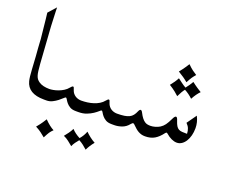

<svg xmlns="http://www.w3.org/2000/svg" viewBox="-140 -941 1661 1379"><g transform="rotate(20 691.0 -251.0)"><path d="M24.4 -646 77.6 -705.6Q77.6 -690.9 78.6 -669.7Q79.6 -648.4 80.6 -620.6L83 -564.9Q84.5 -534.2 86.2 -516.1Q87.9 -498 87.9 -492.7L102.1 -283.7Q104.5 -252 107.2 -230.7Q109.9 -209.5 114.5 -195.6Q119.1 -181.6 126.2 -172.6Q133.3 -163.6 144 -156.2Q159.2 -145.5 180.2 -140.6Q201.2 -135.7 224.6 -135.7H229.5Q233.4 -135.7 236.1 -132.1Q238.8 -128.4 240.5 -122.6Q242.2 -116.7 243.2 -109.1Q244.1 -101.6 244.1 -93.8Q244.1 -77.6 240.5 -64.5Q236.8 -51.3 229.5 -51.3H214.8Q92.3 -51.3 70.3 -139.2Q63.5 -165.5 60.1 -226.1L54.2 -322.3L49.3 -385.3Q46.9 -415 46.4 -431.4Q45.9 -447.8 45.4 -450.2L33.2 -567.4Q32.2 -579.6 30 -598.9Q27.8 -618.2 24.4 -646Z M282.7 75.2Q322.8 116.2 355.5 132.3Q348.1 139.6 342.3 146Q336.4 152.3 331.1 160.4Q325.7 168.5 320.1 179Q314.5 189.5 306.6 204.6Q290.5 190.9 273.2 178Q255.9 165 235.4 154.3L228.5 150.9Q252 122.6 263.9 104.5Q275.9 86.4 282.7 75.2ZM219.7 -51.3Q212.4 -51.3 208.7 -64.5Q205.1 -77.6 205.1 -93.5Q205.1 -109.4 208.7 -122.6Q212.4 -135.7 219.7 -135.7H224.6Q236.8 -135.7 254.6 -138.9Q272.5 -142.1 291.7 -149.2Q311 -156.2 329.6 -167.7Q348.1 -179.2 361.3 -195.8Q373.5 -210.9 379.9 -210.9Q384.3 -210.9 386.7 -206.3Q389.2 -201.7 393.1 -188.5Q397.5 -174.8 405.5 -164.8Q413.6 -154.8 424.1 -148.2Q434.6 -141.6 446.3 -138.7Q458 -135.7 468.8 -135.7H473.6Q481 -135.7 484.6 -122.6Q488.3 -109.4 488.3 -93.5Q488.3 -77.6 484.6 -64.5Q481 -51.3 473.6 -51.3H459Q429.7 -51.3 412.4 -61.8Q395 -72.3 384.8 -85.2Q374.5 -98.1 368.9 -108.6Q363.3 -119.1 357.9 -119.1Q354.5 -119.1 343.5 -108.6Q332.5 -98.1 316.2 -85.2Q299.8 -72.3 278.8 -61.8Q257.8 -51.3 234.4 -51.3Z M587.9 58.6Q605 75.7 623.3 89.8Q641.6 104 663.6 116.2Q649.4 133.3 638.9 149.7Q628.4 166 619.6 184.6Q604 170.4 587.6 157.7Q571.3 145 553.7 136.2Q542 150.4 531.2 165Q520.5 179.7 513.7 196.3Q496.6 182.1 478.8 168Q460.9 153.8 439 144.5Q452.6 127.9 465.1 110.6Q477.5 93.3 486.8 74.2Q499 87.9 515.4 99.9Q531.7 111.8 550.3 121.6Q562.5 107.4 572 91.6Q581.5 75.7 587.9 58.6ZM463.9 -51.3Q456.5 -51.3 452.9 -64.5Q449.2 -77.6 449.2 -93.5Q449.2 -109.4 452.9 -122.6Q456.5 -135.7 463.9 -135.7H468.8Q491.7 -135.7 515.6 -138.9Q539.6 -142.1 561.5 -149.2Q583.5 -156.2 602.5 -167.7Q621.6 -179.2 634.8 -195.8Q647 -210.9 653.3 -210.9Q657.7 -210.9 660.2 -206.3Q662.6 -201.7 666.5 -188.5Q670.9 -174.8 679 -164.8Q687 -154.8 697.5 -148.2Q708 -141.6 719.7 -138.7Q731.4 -135.7 742.2 -135.7H747.1Q754.4 -135.7 758.1 -122.6Q761.7 -109.4 761.7 -93.5Q761.7 -77.6 758.1 -64.5Q754.4 -51.3 747.1 -51.3H732.4Q703.1 -51.3 685.8 -61.8Q668.5 -72.3 658.2 -85.2Q647.9 -98.1 642.3 -108.6Q636.7 -119.1 631.3 -119.1Q627.9 -119.1 616.5 -108.6Q605 -98.1 585.9 -85.2Q566.9 -72.3 540 -61.8Q513.2 -51.3 478.5 -51.3Z M1074.2 -526.4Q1091.3 -513.7 1106.4 -502.2Q1121.6 -490.7 1141.1 -479.5Q1152.3 -493.7 1162.1 -507.6Q1171.9 -521.5 1180.7 -537.1Q1191.9 -528.3 1201.7 -521.2Q1211.4 -514.2 1220.2 -508.3Q1229 -502.4 1237.5 -497.1Q1246.1 -491.7 1254.9 -486.3Q1229.5 -460.9 1206.5 -418Q1176.8 -446.3 1143.1 -463.9Q1126.5 -443.8 1106.4 -401.4Q1096.7 -411.1 1077.1 -426.8Q1057.6 -442.4 1029.3 -460Q1057.6 -494.1 1074.2 -526.4ZM1110.8 -647.5Q1132.3 -626 1149.7 -613Q1167 -600.1 1182.6 -590.8Q1174.8 -581.5 1169.4 -575Q1164.1 -568.4 1158.9 -560.8Q1153.8 -553.2 1148.2 -543.5Q1142.6 -533.7 1134.3 -518.1Q1117.7 -532.2 1099.4 -544.9Q1081.1 -557.6 1057.1 -571.8Q1080.1 -600.6 1092 -618.7Q1104 -636.7 1110.8 -647.5ZM1286.6 -317.9Q1297.9 -296.4 1303.2 -274.4Q1308.6 -252.4 1308.6 -229.5Q1308.6 -199.7 1301.8 -173.6Q1294.9 -147.5 1282.7 -128.2Q1270.5 -108.9 1253.7 -97.7Q1236.8 -86.4 1216.8 -86.4Q1197.3 -86.4 1175.8 -96.2Q1154.3 -106 1135.3 -123Q1127.9 -129.4 1125 -129.4Q1121.6 -129.4 1115.2 -122.1Q1088.4 -85.9 1058.8 -68.6Q1029.3 -51.3 987.3 -51.3Q971.2 -51.3 958.5 -54.9Q945.8 -58.6 934.6 -64.9Q923.3 -71.3 913.1 -80.1Q902.8 -88.9 892.6 -99.1Q881.8 -110.8 877 -110.8Q870.1 -110.8 860.4 -98.6Q839.4 -72.3 810.1 -61.8Q780.8 -51.3 752 -51.3H737.3Q730 -51.3 726.3 -64.5Q722.7 -77.6 722.7 -93.5Q722.7 -109.4 726.3 -122.6Q730 -135.7 737.3 -135.7H742.2Q774.9 -135.7 797.4 -139.2Q819.8 -142.6 835.2 -150.1Q850.6 -157.7 860.8 -170.7Q871.1 -183.6 878.9 -202.6Q886.2 -219.2 894 -219.2Q901.9 -219.2 909.2 -204.6Q920.9 -181.6 931.6 -168Q942.4 -154.3 952.9 -147Q963.4 -139.6 974.4 -137.5Q985.4 -135.3 997.6 -135.3Q1014.6 -135.3 1033.9 -140.9Q1053.2 -146.5 1068.4 -155.8Q1086.4 -167 1099.9 -185.3Q1113.3 -203.6 1128.4 -235.8Q1139.6 -260.3 1149.4 -260.3Q1158.7 -260.3 1166 -235.4Q1173.8 -211.4 1181.9 -198.5Q1189.9 -185.5 1200.9 -179.4Q1211.9 -173.3 1227.3 -172.4Q1242.7 -171.4 1265.1 -171.4Q1264.6 -183.6 1262.7 -193.4Q1260.7 -203.1 1257.3 -211.7Q1253.9 -220.2 1248.3 -228Q1242.7 -235.8 1234.4 -244.6Z"/></g></svg>

Font: HM XNiloofar
Style: Regular
Weight: 400
Designer: Hossein Movahhedian
Version: Version 2.8, 2015